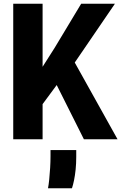

<svg xmlns="http://www.w3.org/2000/svg" viewBox="-20 -747 650 1030"><path d="M190.5 -164 191.5 -362 273.5 -491 415.5 -727H596.5L371.5 -397.5L316.5 -334.5ZM51 0V-727H208.5V0ZM430 0 245.5 -368 354 -460 610.5 0ZM237.5 263Q241 245.5 244 216.5Q247 187.5 249 153.8Q251 120 251 89.5V58H389V94.5Q389 130 385.8 162Q382.5 194 377.2 219.8Q372 245.5 366 263Z"/></svg>

Font: Spline Sans Mono
Style: Regular
Weight: 400
Monospace: yes
Designer: Eben Sorkin, Mirko Velimirovic
Foundry: Sorkin Type
Version: Version 1.004